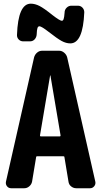

<svg xmlns="http://www.w3.org/2000/svg" viewBox="-20 -1000 540 1020"><path d="M297.9 -275.4Q301.8 -275.4 301.8 -280.3L248 -598.6Q248 -599.6 247.1 -599.6Q246.1 -599.6 246.1 -598.6L192.4 -280.3Q192.4 -275.4 196.3 -275.4ZM336.9 -695.3 486.3 -35.2Q489.3 -21.5 480.5 -10.7Q471.7 0 459 0H384.8Q370.1 0 357.9 -9.8Q345.7 -19.5 343.8 -35.2L322.3 -165Q322.3 -169.9 316.4 -169.9H177.7Q171.9 -169.9 171.9 -165L150.4 -35.2Q147.5 -20.5 135.7 -10.3Q124 0 109.4 0H39.1Q25.4 0 17.1 -10.7Q8.8 -21.5 11.7 -35.2L161.1 -695.3Q165 -710 176.8 -720.2Q188.5 -730.5 204.1 -730.5H293.9Q308.6 -730.5 320.8 -720.2Q333 -710 336.9 -695.3ZM359.4 -969.7H393.6Q408.2 -969.7 418 -959.5Q427.7 -949.2 427.7 -934.6Q420.9 -769.5 353.5 -769.5Q331.1 -769.5 307.6 -782.2Q284.2 -794.9 239.3 -830.1Q200.2 -860.4 189.5 -860.4Q182.6 -860.4 179.2 -851.6Q175.8 -842.8 174.8 -816.4Q173.8 -801.8 164.1 -791Q154.3 -780.3 138.7 -780.3H103.5Q88.9 -780.3 79.1 -790.5Q69.3 -800.8 70.3 -815.4Q76.2 -980.5 143.6 -980.5Q166 -980.5 189.9 -968.3Q213.9 -956.1 258.8 -919.9Q297.9 -889.6 308.6 -889.6Q314.5 -889.6 317.9 -898.4Q321.3 -907.2 323.2 -933.6Q323.2 -948.2 334 -959Q344.7 -969.7 359.4 -969.7Z"/></svg>

Font: Rounded-L Mgen+ 1mn bold
Style: Bold
Weight: 700
Designer: [Source Han Sans]
Ryoko NISHIZUKA  (kana & ideographs); Paul D. Hunt (Latin, Greek & Cyrillic); Wenlong ZHANG  (bopomofo
Version: Version 1.059.20150602